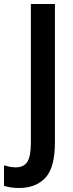

<svg xmlns="http://www.w3.org/2000/svg" viewBox="-81 -734 366 958"><path d="M14 204Q-29 204 -61 193V91Q-48 95 -33 98Q-18 101 -1 101Q37 101 55 74Q73 47 73 -22V-714H193V-24Q193 102 145.5 153Q98 204 14 204Z"/></svg>

Font: Noto Sans Georgian Condensed SemiBold
Style: Regular
Weight: 600
Width: 3
Designer: Monotype Design Team, Akaki Razmadze
Foundry: Google LLC
Version: Version 2.005; ttfautohint (v1.8.4.7-5d5b)